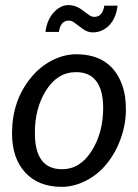

<svg xmlns="http://www.w3.org/2000/svg" viewBox="-20 -728 542 755"><path d="M222.7 6.8Q131.8 6.8 79.6 -49.3Q27.3 -105.5 27.3 -203.6Q27.3 -332.5 102.1 -422.9Q136.7 -465.8 184.1 -490.2Q231.4 -514.6 279.8 -514.6Q417 -514.6 460.9 -392.6Q475.1 -353.5 475.1 -296.9Q475.1 -240.2 455.1 -184.1Q435.1 -127.4 400.4 -85Q366.2 -42 318.4 -17.6Q270.5 6.8 222.7 6.8ZM224.1 -62.5Q294.9 -62.5 340.3 -134.3Q385.7 -206.1 385.7 -303.7Q385.7 -373.5 358.4 -409.2Q331.1 -444.8 278.3 -444.3Q206.5 -444.3 161.1 -372.6Q116.2 -300.8 117.2 -204.1Q117.2 -62.5 224.1 -62.5ZM250.5 -647Q218.3 -647 211.4 -602.5H158.7Q164.6 -649.9 191.4 -679.2Q217.8 -708 249 -708Q280.3 -708 308.6 -684.6Q320.3 -675.8 330.1 -668.9Q339.8 -662.1 350.6 -661.6Q383.3 -661.6 390.1 -705.6H442.4Q433.1 -632.8 381.3 -608.4Q364.7 -600.6 344.2 -600.6Q323.7 -600.6 302.7 -616.2Q281.7 -631.8 271.5 -639.6Q261.2 -647 250.5 -647Z"/></svg>

Font: Lato-Italic
Style: Italic
Weight: 400
Italic angle: -7°
Designer: Lukasz Dziedzic
Foundry: tyPoland Lukasz Dziedzic
Version: Version 1.104; Western+Polish opensource